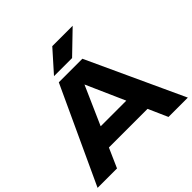

<svg xmlns="http://www.w3.org/2000/svg" viewBox="-234 -1191 1411 1411"><g transform="rotate(-45 471.5 -486.0)"><path d="M208 -151V-304H726V-151ZM594 -750 940 0H739L442 -671H500L204 0H2L349 -750ZM503 -972H715L544 -807H356Z"/></g></svg>

Font: Unbounded SemiBold
Style: Regular
Weight: 600
Designer: Luke Prowse, Jean-Baptiste Morizot, Fátima Lázaro, Florian Runge
Foundry: NaN
Version: Version 1.700